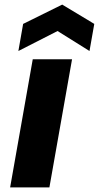

<svg xmlns="http://www.w3.org/2000/svg" viewBox="-20 -816 430 836"><path d="M24.1 0 122.6 -557.9H293.7L195.1 0ZM390.5 -711.9 369.7 -593.9 230.6 -680.9 60 -593.9 80.7 -711.9 250.9 -796Z"/></svg>

Font: Poppins Variable
Style: Italic
Weight: 100
Italic angle: -10°
Designer: Jonny Pinhorn
Foundry: Indian Type Foundry
Version: Version 6.000